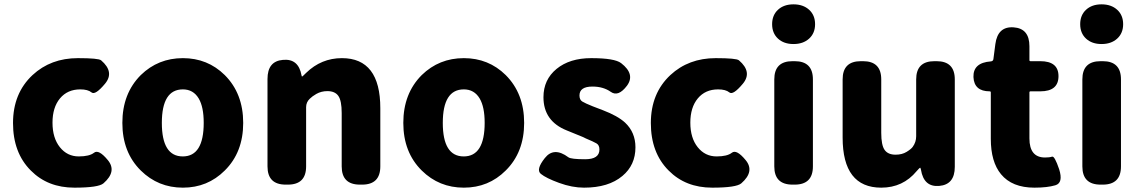

<svg xmlns="http://www.w3.org/2000/svg" viewBox="-20 -851 5258 885"><path d="M323 14Q200 14 122 -65Q40 -147 40 -284Q40 -421 130 -505Q214 -583 339 -583Q434 -583 446 -573Q509 -519 464 -465Q419 -411 402 -425Q385 -439 350 -439Q291 -439 256.5 -397.5Q222 -356 222 -285.5Q222 -215 256 -172.5Q290 -130 343 -130Q392 -130 413.5 -147Q435 -164 477 -113Q520 -61 457 -6Q434 14 323 14Z M629 -65Q544 -149 544 -284.5Q544 -420 629 -505Q709 -583 823 -583Q937 -583 1016 -505Q1101 -420 1101 -284.5Q1101 -149 1016 -65Q937 14 823 14Q709 14 629 -65ZM919 -285Q919 -358 896 -397Q871 -439 823 -439Q726 -439 726 -284.5Q726 -130 822.5 -130Q919 -130 919 -285Z M1297 0Q1213 0 1213 -84V-487Q1213 -569 1284 -575Q1356 -582 1370 -503Q1371 -498 1372.5 -498Q1374 -498 1391 -515Q1461 -583 1556 -583Q1733 -583 1733 -352V-84Q1733 0 1649 0H1639Q1555 0 1555 -84V-330Q1555 -387 1539.5 -409Q1524 -431 1489 -431Q1461 -431 1438 -418Q1419 -407 1408 -396Q1391 -380 1391 -357V-84Q1391 0 1307 0Z M1924 -65Q1839 -149 1839 -284.5Q1839 -420 1924 -505Q2004 -583 2118 -583Q2232 -583 2311 -505Q2396 -420 2396 -284.5Q2396 -149 2311 -65Q2232 14 2118 14Q2004 14 1924 -65ZM2214 -285Q2214 -358 2191 -397Q2166 -439 2118 -439Q2021 -439 2021 -284.5Q2021 -130 2117.5 -130Q2214 -130 2214 -285Z M2672 14Q2617 14 2557 -8Q2497 -30 2473 -49.5Q2449 -69 2491 -122Q2533 -176 2600 -126Q2612 -117 2677.5 -117Q2743 -117 2743 -162Q2743 -182 2729.5 -190Q2716 -198 2680 -213L2668 -219Q2630 -235 2592 -250Q2485 -293 2485 -403Q2485 -484 2545.5 -533.5Q2606 -583 2705 -583Q2813 -583 2843 -560Q2909 -509 2870 -456Q2830 -403 2795.5 -427.5Q2761 -452 2711 -452Q2651 -452 2651 -411Q2651 -391 2664 -383Q2677 -375 2712 -361L2759 -343Q2827 -317 2861 -286Q2909 -241 2909 -172Q2909 -90 2849 -40Q2785 14 2672 14Z M3263 14Q3140 14 3062 -65Q2980 -147 2980 -284Q2980 -421 3070 -505Q3154 -583 3279 -583Q3374 -583 3386 -573Q3449 -519 3404 -465Q3359 -411 3342 -425Q3325 -439 3290 -439Q3231 -439 3196.5 -397.5Q3162 -356 3162 -285.5Q3162 -215 3196 -172.5Q3230 -130 3283 -130Q3332 -130 3353.5 -147Q3375 -164 3417 -113Q3460 -61 3397 -6Q3374 14 3263 14Z M3633 0Q3549 0 3549 -84V-485Q3549 -569 3633 -569H3643Q3727 -569 3727 -485V-84Q3727 0 3643 0ZM3637.5 -648Q3593 -648 3566 -673Q3539 -698 3539 -739.5Q3539 -781 3566 -806Q3593 -831 3637.5 -831Q3682 -831 3709.5 -806Q3737 -781 3737 -739.5Q3737 -698 3709.5 -673Q3682 -648 3637.5 -648Z M4042 14Q3864 14 3864 -217V-485Q3864 -569 3948 -569H3958Q4042 -569 4042 -485V-239Q4042 -182 4057.5 -160Q4073 -138 4108 -138Q4138 -138 4159 -151Q4180 -164 4187 -174Q4203 -196 4203 -223V-485Q4203 -569 4287 -569H4297Q4381 -569 4381 -485V-82Q4381 0 4309 6Q4238 12 4225 -69Q4223 -78 4221 -78Q4219 -78 4205 -62Q4142 14 4042 14Z M4748 14Q4645 14 4594 -48Q4547 -105 4547 -211V-425Q4547 -430 4542 -430Q4470 -430 4467 -496Q4465 -562 4547 -568Q4558 -569 4559 -579L4568 -648Q4579 -730 4652 -725Q4725 -720 4725 -638V-574Q4725 -569 4730 -569H4775Q4859 -569 4859 -500Q4859 -430 4775 -430H4730Q4725 -430 4725 -425V-213Q4725 -125 4797 -125Q4818 -125 4829.5 -129Q4841 -133 4862 -71Q4882 -8 4844.5 3Q4807 14 4748 14Z M5053 0Q4969 0 4969 -84V-485Q4969 -569 5053 -569H5063Q5147 -569 5147 -485V-84Q5147 0 5063 0ZM5057.5 -648Q5013 -648 4986 -673Q4959 -698 4959 -739.5Q4959 -781 4986 -806Q5013 -831 5057.5 -831Q5102 -831 5129.5 -806Q5157 -781 5157 -739.5Q5157 -698 5129.5 -673Q5102 -648 5057.5 -648Z"/></svg>

Font: Resource Han Rounded KR Heavy
Style: Regular
Weight: 900
Designer: Cyano Hao (round all glyphs); Ryoko NISHIZUKA 西塚涼子 (kana, bopomofo & ideographs); Paul D. Hunt (Latin, Greek & Cyrillic)
Foundry: Cyano Hao
Version: 0.990